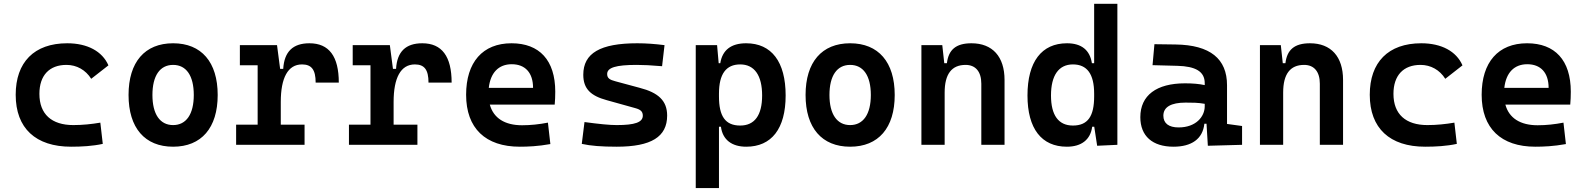

<svg xmlns="http://www.w3.org/2000/svg" viewBox="-20 -752 8243 997"><path d="M349.1 9.8C402.8 9.8 460.4 6.8 513.7 -4.9L501 -115.2C456.1 -107.4 408.2 -102.5 360.8 -102.5C248 -102.5 184.6 -159.2 184.6 -264.6C184.6 -360.8 236.3 -415 325.2 -415C378.4 -415 424.8 -388.7 453.6 -342.8L543 -412.6C511.2 -485.8 433.6 -527.3 329.1 -527.3C157.2 -527.3 61.5 -428.7 61.5 -259.8C61.5 -85.9 165.5 9.8 349.1 9.8Z M878.9 9.8C1025.9 9.8 1110.4 -87.9 1110.4 -258.8C1110.4 -429.7 1025.9 -527.3 878.9 -527.3C731.9 -527.3 647.5 -429.7 647.5 -258.8C647.5 -87.9 731.9 9.8 878.9 9.8ZM878.9 -102.5C810.5 -102.5 771.5 -159.2 771.5 -258.8C771.5 -358.9 810.5 -415 878.9 -415C947.3 -415 986.3 -358.9 986.3 -258.8C986.3 -159.2 947.3 -102.5 878.9 -102.5Z M1438 -222.7C1438 -347.2 1474.6 -417.5 1548.3 -417.5C1597.7 -417.5 1619.1 -390.1 1619.1 -323.2H1739.3C1739.3 -459.5 1688.5 -527.3 1586.9 -527.3C1501 -527.3 1456.1 -483.9 1450.7 -394.5H1434.6L1418.5 -517.6H1225.6V-413.1H1317.9V-104.5H1206.1V0H1561.5V-104.5H1438Z M2023.9 -222.7C2023.9 -347.2 2060.5 -417.5 2134.3 -417.5C2183.6 -417.5 2205.1 -390.1 2205.1 -323.2H2325.2C2325.2 -459.5 2274.4 -527.3 2172.9 -527.3C2086.9 -527.3 2042 -483.9 2036.6 -394.5H2020.5L2004.4 -517.6H1811.5V-413.1H1903.8V-104.5H1792V0H2147.5V-104.5H2023.9Z M2679.2 9.8C2720.2 9.8 2773.4 7.8 2837.9 -3.9L2825.2 -115.2C2779.8 -106.4 2736.3 -101.6 2690.9 -101.6C2601.1 -101.6 2542.5 -138.7 2523.4 -209H2860.4C2862.3 -230 2863.3 -251.5 2863.3 -275.9C2863.3 -439.5 2780.8 -527.3 2636.2 -527.3C2486.3 -527.3 2400.4 -428.7 2400.4 -259.8C2400.4 -85.9 2501 9.8 2679.2 9.8ZM2518.1 -295.9C2526.9 -374.5 2569.3 -418.5 2637.2 -418.5C2706.5 -418.5 2748 -375 2748 -295.9Z M3182.6 9.8C3361.8 9.8 3444.3 -41.5 3444.3 -151.9C3444.3 -229 3398.4 -271 3301.8 -295.9L3176.8 -329.6C3146.5 -337.4 3132.8 -345.7 3132.8 -367.7C3132.8 -400.9 3178.2 -415 3286.1 -415C3319.8 -415 3361.3 -413.1 3418 -408.2L3430.7 -517.6C3380.4 -523.9 3335.4 -527.3 3289.1 -527.3C3097.2 -527.3 3008.8 -476.1 3008.8 -363.8C3008.8 -290.5 3047.9 -254.4 3130.4 -231.9L3279.3 -190.4C3305.7 -183.1 3317.9 -173.3 3317.9 -151.4C3317.9 -117.2 3277.3 -102.5 3182.6 -102.5C3145 -102.5 3091.3 -107.9 3015.1 -118.2L3001 -4.9C3046.9 5.4 3104 9.8 3182.6 9.8Z M3592.8 224.6H3713.4V-93.8H3723.6C3732.4 -26.4 3779.8 9.8 3855 9.8C3986.3 9.8 4059.6 -83.5 4059.6 -256.3C4059.6 -431.2 3986.3 -527.3 3854.5 -527.3C3775.4 -527.3 3731 -491.2 3720.2 -423.8H3711.9L3703.6 -517.6H3592.8ZM3713.4 -251.5V-265.6C3713.4 -368.2 3750.5 -417.5 3823.7 -417.5C3897.5 -417.5 3937.5 -360.4 3937.5 -256.3C3937.5 -153.3 3898.4 -100.1 3823.7 -100.1C3746.1 -100.1 3713.4 -148.4 3713.4 -251.5Z M4394.5 9.8C4541.5 9.8 4626 -87.9 4626 -258.8C4626 -429.7 4541.5 -527.3 4394.5 -527.3C4247.6 -527.3 4163.1 -429.7 4163.1 -258.8C4163.1 -87.9 4247.6 9.8 4394.5 9.8ZM4394.5 -102.5C4326.2 -102.5 4287.1 -159.2 4287.1 -258.8C4287.1 -358.9 4326.2 -415 4394.5 -415C4462.9 -415 4502 -358.9 4502 -258.8C4502 -159.2 4462.9 -102.5 4394.5 -102.5Z M5075.7 0H5196.3V-336.9C5196.3 -458 5133.8 -527.3 5024.4 -527.3C4943.4 -527.3 4905.3 -493.2 4897 -423.8H4883.3L4873 -517.6H4764.6V0H4885.3V-271.5C4885.3 -367.7 4921.9 -415 4994.1 -415C5045.9 -415 5075.7 -379.9 5075.7 -317.4Z M5520 9.8C5595.2 9.8 5642.6 -26.4 5651.4 -93.8H5662.1L5677.2 4.9L5782.2 0V-732.4H5661.6V-423.8H5649.9C5639.6 -491.2 5596.7 -527.3 5520.5 -527.3C5388.7 -527.3 5315.4 -431.2 5315.4 -256.3C5315.4 -83.5 5388.7 9.8 5520 9.8ZM5661.6 -251.5C5661.6 -148.4 5628.9 -100.1 5551.3 -100.1C5476.6 -100.1 5437.5 -153.3 5437.5 -256.3C5437.5 -360.4 5477.5 -417.5 5551.3 -417.5C5624.5 -417.5 5661.6 -368.2 5661.6 -265.6Z M6252 4.9 6429.7 0V-97.7L6351.6 -108.4V-309.6C6351.6 -446.3 6264.6 -518.6 6084 -521L5974.6 -522.5L5964.8 -413.6L6093.8 -410.2C6188 -407.7 6235.8 -380.9 6235.8 -320.3V-310.1C6206.1 -316.4 6173.8 -319.3 6133.3 -319.3C5985.4 -319.3 5901.4 -256.8 5901.4 -143.6C5901.4 -45.4 5964.4 9.8 6073.7 9.8C6166.5 9.8 6225.6 -29.8 6233.9 -109.4H6245.1ZM6235.8 -212.9V-200.2C6235.8 -146.5 6190.4 -90.3 6100.1 -90.3C6048.8 -90.3 6021 -111.8 6021 -151.4C6021 -196.3 6061 -219.2 6136.2 -219.2C6170.4 -219.2 6200.7 -219.2 6235.8 -212.9Z M6833.5 0H6954.1V-336.9C6954.1 -458 6891.6 -527.3 6782.2 -527.3C6701.2 -527.3 6663.1 -493.2 6654.8 -423.8H6641.1L6630.9 -517.6H6522.5V0H6643.1V-271.5C6643.1 -367.7 6679.7 -415 6752 -415C6803.7 -415 6833.5 -379.9 6833.5 -317.4Z M7380.4 9.8C7434.1 9.8 7491.7 6.8 7544.9 -4.9L7532.2 -115.2C7487.3 -107.4 7439.5 -102.5 7392.1 -102.5C7279.3 -102.5 7215.8 -159.2 7215.8 -264.6C7215.8 -360.8 7267.6 -415 7356.4 -415C7409.7 -415 7456.1 -388.7 7484.9 -342.8L7574.2 -412.6C7542.5 -485.8 7464.8 -527.3 7360.4 -527.3C7188.5 -527.3 7092.8 -428.7 7092.8 -259.8C7092.8 -85.9 7196.8 9.8 7380.4 9.8Z M7952.6 9.8C7993.7 9.8 8046.9 7.8 8111.3 -3.9L8098.6 -115.2C8053.2 -106.4 8009.8 -101.6 7964.4 -101.6C7874.5 -101.6 7815.9 -138.7 7796.9 -209H8133.8C8135.7 -230 8136.7 -251.5 8136.7 -275.9C8136.7 -439.5 8054.2 -527.3 7909.7 -527.3C7759.8 -527.3 7673.8 -428.7 7673.8 -259.8C7673.8 -85.9 7774.4 9.8 7952.6 9.8ZM7791.5 -295.9C7800.3 -374.5 7842.8 -418.5 7910.6 -418.5C7980 -418.5 8021.5 -375 8021.5 -295.9Z"/></svg>

Font: Cascadia Mono SemiBold
Style: Regular
Weight: 600
Monospace: yes
Designer: Aaron Bell
Foundry: Saja Typeworks
Version: Version 2404.023